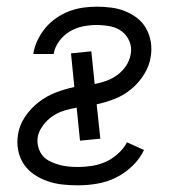

<svg xmlns="http://www.w3.org/2000/svg" viewBox="-20 -548 540 576"><path d="M214 8Q190 8 167 5.5Q144 3 122.5 -4.5Q101 -12 82.5 -24.5Q64 -37 51.5 -55.5Q39 -74 34.5 -97Q30 -120 34 -144Q38 -172 55 -197.5Q72 -223 96 -241.5Q120 -260 147.5 -270.5Q175 -281 203 -287L193 -388L254 -394L264 -296Q281 -299 299 -305.5Q317 -312 332.5 -323.5Q348 -335 358.5 -351Q369 -367 372 -385Q376 -405 368.5 -423.5Q361 -442 346 -453.5Q331 -465 311 -469Q291 -473 270 -473Q250 -473 229.5 -469Q209 -465 190 -454Q171 -443 157.5 -424.5Q144 -406 141 -386H80V-387Q83 -407 92.5 -427Q102 -447 116 -464Q130 -481 149 -494Q168 -507 188 -514.5Q208 -522 229 -525Q250 -528 270 -528Q293 -528 315 -525Q337 -522 356.5 -514Q376 -506 392.5 -493Q409 -480 419 -461.5Q429 -443 432.5 -421.5Q436 -400 432 -377Q428 -350 412 -324.5Q396 -299 373.5 -280.5Q351 -262 324.5 -251.5Q298 -241 270 -235L281 -132L220 -126L210 -225Q191 -222 172 -216Q153 -210 137 -199Q121 -188 108.5 -171Q96 -154 93 -136Q91 -121 95 -106.5Q99 -92 107.5 -81.5Q116 -71 129 -64.5Q142 -58 156 -54Q170 -50 184.5 -48.5Q199 -47 214 -47Q235 -47 256.5 -50.5Q278 -54 297 -62.5Q316 -71 333.5 -86.5Q351 -102 361 -121L412 -98Q400 -72 377 -50Q354 -28 327.5 -15Q301 -2 271.5 3Q242 8 214 8Z"/></svg>

Font: Iosevka Curly Light
Style: Italic
Weight: 300
Italic angle: -9°
Monospace: yes
Designer: Belleve Invis
Foundry: Belleve Invis
Version: Version 22.1.2; ttfautohint (v1.8.4)